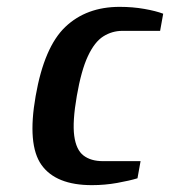

<svg xmlns="http://www.w3.org/2000/svg" viewBox="-20 -530 496 560"><path d="M248 10Q143 10 101 -49Q59 -108 84 -250Q109 -393 170.5 -451.5Q232 -510 329 -510Q367 -510 401 -504Q435 -498 456 -490L447 -440H337Q307 -440 281.5 -424Q256 -408 236.5 -366.5Q217 -325 204 -250Q191 -175 196.5 -134Q202 -93 223.5 -76.5Q245 -60 280 -60H390L381 -10Q358 -3 322 3.5Q286 10 248 10Z"/></svg>

Font: Cuprum
Style: Bold Italic
Weight: 700
Italic angle: -10°
Designer: Jovanny Lemonad
Foundry: Jovanny Lemonad
Version: Version 3.000